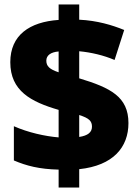

<svg xmlns="http://www.w3.org/2000/svg" viewBox="-20 -780 617 858"><path d="M242 -22V58H334V-24C486 -40 554 -122 554 -230C554 -348 473 -388 334 -430V-551C387 -546 443 -533 492 -512L535 -646C481 -668 415 -688 334 -692V-760H242V-691C112 -682 26 -623 26 -502C26 -374 118 -325 242 -289V-166C181 -171 105 -188 42 -216V-63C98 -39 156 -24 242 -22ZM242 -550V-457C202 -470 187 -484 187 -509C187 -532 206 -547 242 -550ZM334 -168V-266C378 -252 391 -239 391 -214C391 -189 373 -174 334 -168Z"/></svg>

Font: Noto Sans Gurmukhi Black
Style: Regular
Weight: 900
Designer: Jelle Bosma - Monotype Design Team
Foundry: Monotype Imaging Inc.
Version: Version 2.004